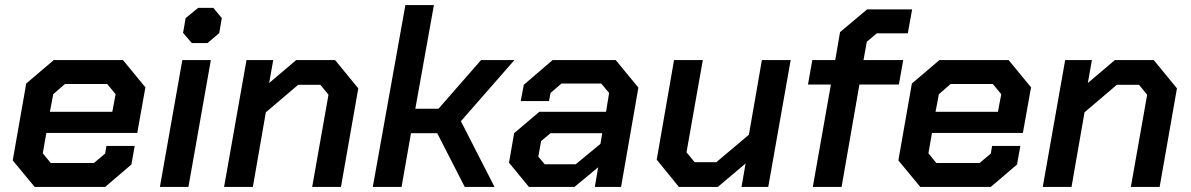

<svg xmlns="http://www.w3.org/2000/svg" viewBox="-20 -734 4678 754"><path d="M30 -104 83 -406 191 -498H463L551 -391L519 -212H162L148 -132L179 -94H349L393 -131L398 -161H509L496 -88L393 0H116ZM421 -295 434 -364 401 -404H235L189 -364L176 -295Z M699 -605 709 -663 758 -703H818L851 -663L841 -604L795 -565H733ZM696 -498H808L720 0H608Z M948 -498H1053L1037 -408L1143 -498H1296L1387 -387L1319 0H1206L1270 -362L1238 -401H1151L1024 -293L973 0H860Z M1572 -714H1684L1611 -307H1702L1869 -498H2000L1790 -258L1922 0H1805L1697 -211H1594L1557 0H1444Z M1979 -95 1999 -211 2098 -295H2360L2372 -369L2341 -406H2185L2142 -369L2136 -337H2025L2037 -401L2150 -498H2398L2487 -390L2419 0H2316L2329 -77L2236 0H2057ZM2241 -89 2338 -169 2345 -211H2142L2105 -180L2094 -119L2119 -89Z M2559 -107 2627 -498H2740L2676 -136L2708 -97H2793L2921 -205L2972 -498H3085L2997 0H2892L2908 -92L2799 0H2646Z M3243 -402H3153L3170 -498H3260L3279 -608L3385 -697H3562L3545 -603H3423L3384 -570L3371 -498H3527L3510 -402H3355L3285 0H3172Z M3508 -104 3561 -406 3669 -498H3941L4029 -391L3997 -212H3640L3626 -132L3657 -94H3827L3871 -131L3876 -161H3987L3974 -88L3871 0H3594ZM3899 -295 3912 -364 3879 -404H3713L3667 -364L3654 -295Z M4163 -498H4268L4252 -408L4358 -498H4511L4602 -387L4534 0H4421L4485 -362L4453 -401H4366L4239 -293L4188 0H4075Z"/></svg>

Font: Chakra Petch SemiBold
Style: Italic
Weight: 600
Italic angle: -10°
Designer: Katatrad Aksorn Co.,Ltd.
Foundry: Cadson Demak Co.,Ltd.
Version: Version 1.000; ttfautohint (v1.6)